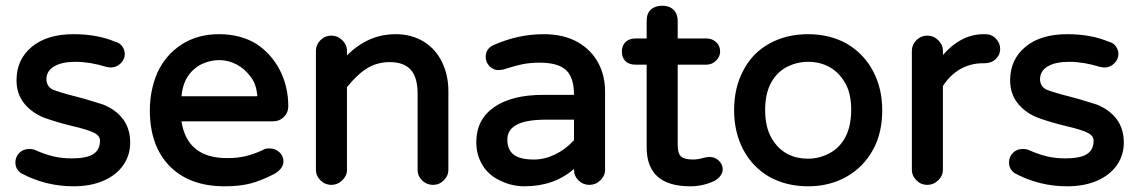

<svg xmlns="http://www.w3.org/2000/svg" viewBox="-20 -636 3997 674"><path d="M54 -28Q34 -42 34 -66Q34 -85 47.5 -99Q61 -113 82 -113Q96 -113 104 -109Q138 -94 167.5 -87Q197 -80 232 -80Q284 -80 307.5 -95Q331 -110 331 -142Q331 -159 312 -169Q289 -181 232 -194Q182 -206 137 -222Q91 -240 64.5 -273.5Q38 -307 38 -354Q38 -427 91.5 -471.5Q145 -516 238 -516Q321 -516 383 -490Q400 -486 409 -473.5Q418 -461 418 -446Q418 -428 403.5 -413.5Q389 -399 368 -399L354 -401Q296 -419 245 -419Q197 -419 170 -403Q143 -387 143 -358Q143 -334 164 -322Q191 -311 247 -297Q279 -289 316 -277L342 -269Q387 -251 412 -217.5Q437 -184 437 -135Q437 -91 412.5 -56Q388 -21 343 -1.5Q298 18 238 18Q140 18 54 -28Z M506 -249Q506 -318 532 -380Q561 -443 617 -479.5Q673 -516 749 -516Q824 -516 880 -482Q933 -447 962.5 -389.5Q992 -332 992 -262Q992 -241 976.5 -225.5Q961 -210 937 -210H617Q637 -81 777 -81Q814 -81 843 -88Q872 -95 904 -110Q910 -115 926 -115Q946 -115 960.5 -102Q975 -89 975 -69Q975 -45 944 -26Q900 -3 861.5 7.5Q823 18 769 18Q645 18 575.5 -53Q506 -124 506 -249ZM880 -298Q882 -298 883 -299Q884 -300 883 -303Q879 -342 861 -365Q840 -394 811 -409.5Q782 -425 749 -425Q719 -425 688 -411Q624 -378 617 -298Z M1089 -39V-458Q1089 -479 1105 -495Q1121 -511 1143 -511Q1165 -511 1181.5 -495Q1198 -479 1198 -458V-442Q1236 -479 1278 -497.5Q1320 -516 1370 -516Q1425 -516 1469 -489Q1510 -463 1532 -417.5Q1554 -372 1554 -316V-39Q1554 -19 1538 -3Q1522 13 1500 13Q1478 13 1462 -2.5Q1446 -18 1446 -39V-307Q1446 -364 1422 -391Q1398 -418 1348 -418Q1305 -418 1270 -397Q1235 -376 1198 -330V-39Q1198 -19 1181.5 -3Q1165 13 1143 13Q1121 13 1105 -3Q1089 -19 1089 -39Z M1738 -1Q1697 -19 1674.5 -55Q1652 -91 1652 -137Q1652 -216 1714 -259.5Q1776 -303 1887 -303H1995Q1995 -364 1967 -390Q1939 -416 1874 -416Q1841 -416 1814 -410.5Q1787 -405 1747 -392L1732 -390Q1713 -389 1699 -403Q1685 -417 1685 -436Q1685 -468 1718 -480Q1801 -516 1889 -516Q1960 -516 2010 -487Q2056 -460 2080 -415.5Q2104 -371 2104 -315V-39Q2104 -19 2087.5 -3Q2071 13 2049 13Q2027 13 2011 -2.5Q1995 -18 1995 -39V-43Q1925 18 1821 18Q1778 18 1738 -1ZM1854 -76Q1892 -76 1929 -94Q1966 -112 1995 -144V-216H1898Q1828 -216 1794.5 -198.5Q1761 -181 1761 -146Q1761 -110 1783.5 -93Q1806 -76 1854 -76Z M2517 -42Q2517 -18 2488 -1Q2448 18 2403 18Q2250 18 2250 -119V-409H2211Q2188 -409 2175.5 -421.5Q2163 -434 2163 -455Q2163 -476 2176 -488.5Q2189 -501 2211 -501H2250V-563Q2250 -589 2265 -602.5Q2280 -616 2305 -616Q2330 -616 2344.5 -601.5Q2359 -587 2359 -563V-501H2460Q2480 -501 2494 -488Q2508 -475 2508 -455Q2508 -437 2493.5 -423Q2479 -409 2460 -409H2359V-127Q2359 -97 2371 -86.5Q2383 -76 2413 -76Q2431 -76 2450 -82H2451L2454 -83Q2457 -83 2459 -84L2471 -85Q2490 -85 2503.5 -72Q2517 -59 2517 -42ZM2451 -82 2449 -81Z M2681 -15Q2621 -50 2589 -111Q2557 -172 2557 -249Q2557 -328 2589 -388Q2620 -449 2680 -482.5Q2740 -516 2817 -516Q2892 -516 2952 -483Q3012 -448 3044.5 -387Q3077 -326 3077 -249Q3077 -169 3045 -111Q3011 -49 2951.5 -15.5Q2892 18 2817 18Q2741 18 2681 -15ZM2688 -152Q2730 -79 2817 -79Q2855 -79 2890 -97Q2927 -116 2947.5 -154.5Q2968 -193 2968 -250Q2968 -310 2946 -346Q2925 -382 2892 -400.5Q2859 -419 2817 -419Q2779 -419 2744 -402Q2707 -383 2686.5 -345Q2666 -307 2666 -250Q2666 -191 2688 -152Z M3181 -39V-458Q3181 -479 3197 -495Q3213 -511 3235 -511Q3257 -511 3273.5 -495Q3290 -479 3290 -458V-443Q3354 -516 3433 -516H3438Q3461 -516 3476 -500.5Q3491 -485 3491 -464Q3491 -443 3475.5 -428.5Q3460 -414 3436 -414H3431Q3388 -414 3352 -394Q3316 -374 3290 -334V-39Q3290 -19 3273.5 -3Q3257 13 3235 13Q3213 13 3197 -3Q3181 -19 3181 -39Z M3542 -28Q3522 -42 3522 -66Q3522 -85 3535.5 -99Q3549 -113 3570 -113Q3584 -113 3592 -109Q3626 -94 3655.5 -87Q3685 -80 3720 -80Q3772 -80 3795.5 -95Q3819 -110 3819 -142Q3819 -159 3800 -169Q3777 -181 3720 -194Q3670 -206 3625 -222Q3579 -240 3552.5 -273.5Q3526 -307 3526 -354Q3526 -427 3579.5 -471.5Q3633 -516 3726 -516Q3809 -516 3871 -490Q3888 -486 3897 -473.5Q3906 -461 3906 -446Q3906 -428 3891.5 -413.5Q3877 -399 3856 -399L3842 -401Q3784 -419 3733 -419Q3685 -419 3658 -403Q3631 -387 3631 -358Q3631 -334 3652 -322Q3679 -311 3735 -297Q3767 -289 3804 -277L3830 -269Q3875 -251 3900 -217.5Q3925 -184 3925 -135Q3925 -91 3900.5 -56Q3876 -21 3831 -1.5Q3786 18 3726 18Q3628 18 3542 -28Z"/></svg>

Font: 寒蝉全圆体 Bold
Style: Regular
Weight: 700
Designer: Warren2060
      Designed by Motoya company      

      [Varela Round]
      Joe Prince(Latin component); Avraham Cornf
Foundry: ChillType
Version: Version 3.200